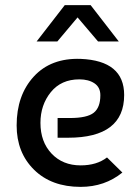

<svg xmlns="http://www.w3.org/2000/svg" viewBox="-20 -720 545 750"><path d="M295 -490Q465 -483 465 -349Q465 -182 246 -182H205V-259H253Q320 -259 346 -279.5Q372 -300 372 -348Q372 -379 349 -394.5Q326 -410 290 -410Q219 -410 178.5 -360Q138 -310 138 -240Q138 -166 181.5 -120Q225 -74 295 -74Q358 -74 398 -105L458 -46Q389 10 295 10Q181 10 113 -57Q45 -124 45 -230Q45 -348 112 -421Q179 -494 295 -490ZM283 -652 204 -558H123L233 -700H334L444 -558H363Z"/></svg>

Font: Baumans
Style: Regular
Weight: 400
Designer: Henadij Zarechnjuk
Foundry: Cyreal (www.cyreal.org)
Version: Version 001.001